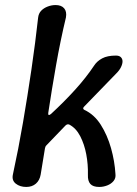

<svg xmlns="http://www.w3.org/2000/svg" viewBox="-20 -730 541 760"><path d="M84 10Q59 10 42.5 -3Q26 -16 31 -39Q53 -140 71 -245Q89 -350 104.5 -455.5Q120 -561 131 -661Q133 -677 143 -687.5Q153 -698 168.5 -704Q184 -710 200 -710Q223 -710 234 -697Q245 -684 241 -661Q219 -569 202 -472.5Q185 -376 171 -283Q170 -276 173 -275Q176 -274 182 -279Q234 -327 277.5 -375Q321 -423 353 -471Q364 -488 384.5 -499Q405 -510 439 -510Q452 -510 458.5 -503.5Q465 -497 465 -487Q465 -477 459 -464.5Q453 -452 441 -440L313 -308Q305 -300 314 -295Q353 -277 379 -236Q405 -195 419.5 -143.5Q434 -92 437 -41Q439 -25 429.5 -13.5Q420 -2 404.5 4Q389 10 373 10Q348 10 337.5 -2Q327 -14 328 -38Q329 -79 321.5 -119Q314 -159 297.5 -191Q281 -223 254 -237Q246 -240 239 -233L164 -155Q161 -152 160 -149.5Q159 -147 158 -143L141 -39Q137 -16 122 -3Q107 10 84 10Z"/></svg>

Font: Winky Sans
Style: Italic
Weight: 400
Italic angle: -8.97852°
Designer: Simon Atzbach
Foundry: typofactur
Version: Version 1.205